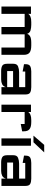

<svg xmlns="http://www.w3.org/2000/svg" viewBox="1222 -1986 769 3252"><g transform="rotate(90 1606.0 -359.5)"><path d="M90 0V-500H214V-453Q229 -478.5 262.5 -491.8Q296 -505 355 -505H402Q447 -505 491.5 -493.2Q536 -481.5 553 -435Q564 -469.5 598.8 -487.2Q633.5 -505 702 -505H749Q834 -505 871 -476Q908 -447 908 -380V0H784V-393Q784 -393 784 -393Q784 -393 784 -393H561V0H437V-393H214V0Z M1182.5 5Q1124.5 5 1092 -14.2Q1059.5 -33.5 1059.5 -97V-202Q1059.5 -263.5 1103.8 -281.2Q1148 -299 1202.5 -299H1455.5V-403Q1455.5 -403 1455.5 -403Q1455.5 -403 1455.5 -403H1190.5Q1190.5 -403 1190.5 -403Q1190.5 -403 1190.5 -403V-359L1066.5 -382V-407Q1066.5 -469 1100.5 -487Q1134.5 -505 1189.5 -505H1456.5Q1511.5 -505 1545.5 -487Q1579.5 -469 1579.5 -407V0H1455.5V-75Q1442.5 -29 1406.2 -12Q1370 5 1324.5 5ZM1183.5 -97Q1183.5 -97 1183.5 -97Q1183.5 -97 1183.5 -97H1455.5V-197H1183.5Q1183.5 -197 1183.5 -197Q1183.5 -197 1183.5 -197Z M1752.5 0V-500H1876.5V-453Q1891.5 -478.5 1925 -491.8Q1958.5 -505 2017.5 -505H2044.5Q2087 -505 2117 -498Q2147 -491 2166.2 -476Q2185.5 -461 2194.5 -437.2Q2203.5 -413.5 2203.5 -380V-350.5L2079.5 -327V-393Q2079.5 -393 2079.5 -393Q2079.5 -393 2079.5 -393H1876.5V0Z M2323.5 0V-500H2447.5V0ZM2277 -542.5 2433 -724H2560.5L2389.5 -542.5Z M2731.5 5Q2673.5 5 2641 -14.2Q2608.5 -33.5 2608.5 -97V-202Q2608.5 -263.5 2652.8 -281.2Q2697 -299 2751.5 -299H3004.5V-403Q3004.5 -403 3004.5 -403Q3004.5 -403 3004.5 -403H2739.5Q2739.5 -403 2739.5 -403Q2739.5 -403 2739.5 -403V-359L2615.5 -382V-407Q2615.5 -469 2649.5 -487Q2683.5 -505 2738.5 -505H3005.5Q3060.5 -505 3094.5 -487Q3128.5 -469 3128.5 -407V0H3004.5V-75Q2991.5 -29 2955.2 -12Q2919 5 2873.5 5ZM2732.5 -97Q2732.5 -97 2732.5 -97Q2732.5 -97 2732.5 -97H3004.5V-197H2732.5Q2732.5 -197 2732.5 -197Q2732.5 -197 2732.5 -197Z"/></g></svg>

Font: Science Gothic
Style: Regular
Weight: 400
Designer: Thomas Phinney, Vassil Kateliev, Brandon Buerkle
Foundry: Font Detective LLC
Version: Version 1.018